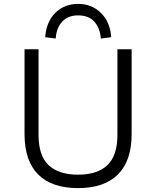

<svg xmlns="http://www.w3.org/2000/svg" viewBox="-20 -958 802 986"><path d="M381 8Q246 8 176 -62Q106 -132 106 -270V-705H178V-265Q178 -158 230 -109.5Q282 -61 381 -61Q480 -61 531.5 -110Q583 -159 583 -265V-705H656V-270Q656 -132 585.5 -62Q515 8 381 8ZM266 -760 212 -767Q218 -847 264.5 -892.5Q311 -938 381 -938Q452 -938 499 -891Q546 -844 551 -767L498 -760Q494 -813 465 -846Q436 -879 381 -879Q330 -879 300 -847.5Q270 -816 266 -760Z"/></svg>

Font: Nunito Sans 6pt Light
Style: Regular
Weight: 300
Version: Version 3.101;gftools[0.9.27]